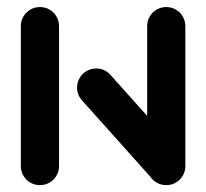

<svg xmlns="http://www.w3.org/2000/svg" viewBox="-20 -539 600 559"><path d="M96.3 0Q81.1 0 68.3 -7.4Q55.6 -14.8 48.1 -27.6Q40.7 -40.4 40.7 -55.6V-463Q40.7 -478.1 48.1 -490.9Q55.6 -503.7 68.3 -511.1Q81.1 -518.5 96.3 -518.5Q111.5 -518.5 124.3 -511.1Q137 -503.7 144.4 -490.9Q151.9 -478.1 151.9 -463V-55.6Q151.9 -40.4 144.4 -27.6Q137 -14.8 124.3 -7.4Q111.5 0 96.3 0ZM204.4 -284.1Q204.4 -299.3 211.9 -312Q219.3 -324.8 232 -332.2Q244.8 -339.6 260 -339.6Q272.2 -339.6 283 -334.8Q293.7 -330 301.5 -321.1L510 -88.1L427 -14.1L218.5 -247Q204.4 -263 204.4 -284.1ZM464.1 0Q448.9 0 436.1 -7.4Q423.3 -14.8 415.9 -27.6Q408.5 -40.4 408.5 -55.6V-463Q408.5 -478.1 415.9 -490.9Q423.3 -503.7 436.1 -511.1Q448.9 -518.5 464.1 -518.5Q479.3 -518.5 492 -511.1Q504.8 -503.7 512.2 -490.9Q519.6 -478.1 519.6 -463V-55.6Q519.6 -40.4 512.2 -27.6Q504.8 -14.8 492 -7.4Q479.3 0 464.1 0Z"/></svg>

Font: 26F Galaxy Hebrew Black
Style: Regular
Weight: 900
Designer: C₂₉H₂₅N₃O₅
Version: Version 1.000